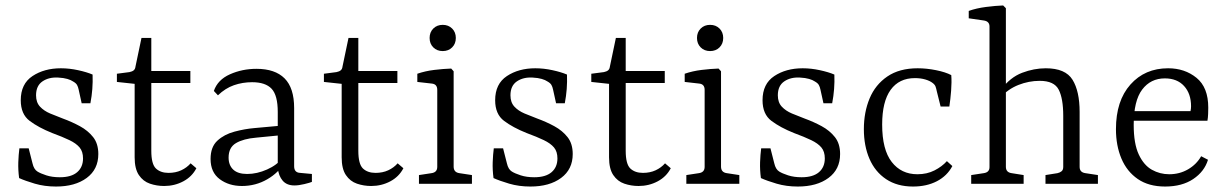

<svg xmlns="http://www.w3.org/2000/svg" viewBox="-20 -673 4490 703"><path d="M50 -21Q46 -51 47 -79Q48 -107 51 -130H85L99 -75Q104 -53 117 -45Q128 -38 149.5 -31Q171 -24 199 -24Q241 -24 262.5 -42.5Q284 -61 284 -93Q284 -118 271.5 -133Q259 -148 234 -160Q209 -172 171 -186Q121 -206 88.5 -230.5Q56 -255 56 -306Q56 -366 99 -394.5Q142 -423 203 -423Q234 -423 266 -416Q298 -409 319 -400Q320 -373 318 -347Q316 -321 311 -295H279L268 -345Q266 -355 262 -362Q258 -369 247 -375Q240 -380 226.5 -384Q213 -388 193 -389Q159 -391 135.5 -375Q112 -359 112 -324Q112 -298 126.5 -282.5Q141 -267 163.5 -257.5Q186 -248 210 -239Q243 -227 272.5 -211Q302 -195 321 -171Q340 -147 340 -109Q340 -53 297.5 -21.5Q255 10 185 10Q143 10 107.5 -0.5Q72 -11 50 -21Z M473 -366 408 -373V-403L454 -409Q464 -411 469.5 -415.5Q475 -420 476 -429L498 -534H534V-413H677V-369H534V-121Q534 -72 551 -56Q568 -40 597 -40Q623 -40 643.5 -49.5Q664 -59 678 -75L699 -57Q683 -26 651 -9Q619 8 581 8Q554 8 529 -0.5Q504 -9 488.5 -32Q473 -55 473 -97Z M866 8Q818 8 784.5 -17Q751 -42 751 -91Q751 -135 776 -158Q801 -181 838.5 -191Q876 -201 911 -204L1010 -213V-178L918 -169Q871 -165 844 -149Q817 -133 817 -96Q817 -68 834 -52Q851 -36 885 -36Q921 -36 958 -52.5Q995 -69 1013 -94L1021 -78Q1001 -41 958.5 -16.5Q916 8 866 8ZM763 -340Q777 -381 822 -401Q867 -421 919 -421Q987 -421 1022 -386Q1057 -351 1057 -277V-64Q1057 -41 1079 -40L1122 -36V-7Q1115 -4 1094.5 1Q1074 6 1058 6Q1030 6 1015 -11.5Q1000 -29 997 -58V-263Q997 -324 974.5 -348Q952 -372 903 -372Q868 -372 836.5 -361Q805 -350 778 -324Z M1231 -366 1166 -373V-403L1212 -409Q1222 -411 1227.5 -415.5Q1233 -420 1234 -429L1256 -534H1292V-413H1435V-369H1292V-121Q1292 -72 1309 -56Q1326 -40 1355 -40Q1381 -40 1401.5 -49.5Q1422 -59 1436 -75L1457 -57Q1441 -26 1409 -9Q1377 8 1339 8Q1312 8 1287 -0.5Q1262 -9 1246.5 -32Q1231 -55 1231 -97Z M1641 -63Q1641 -42 1662 -39L1708 -32V0H1514V-32L1560 -39Q1581 -42 1581 -62V-344Q1581 -365 1561 -367L1508 -373V-403Q1537 -413 1570 -417Q1603 -421 1632 -422L1641 -412ZM1649 -534Q1649 -513 1635.5 -499.5Q1622 -486 1601 -486Q1580 -486 1566.5 -499.5Q1553 -513 1553 -534Q1553 -555 1566.5 -568.5Q1580 -582 1601 -582Q1622 -582 1635.5 -568.5Q1649 -555 1649 -534Z M1787 -21Q1783 -51 1784 -79Q1785 -107 1788 -130H1822L1836 -75Q1841 -53 1854 -45Q1865 -38 1886.5 -31Q1908 -24 1936 -24Q1978 -24 1999.5 -42.5Q2021 -61 2021 -93Q2021 -118 2008.5 -133Q1996 -148 1971 -160Q1946 -172 1908 -186Q1858 -206 1825.5 -230.5Q1793 -255 1793 -306Q1793 -366 1836 -394.5Q1879 -423 1940 -423Q1971 -423 2003 -416Q2035 -409 2056 -400Q2057 -373 2055 -347Q2053 -321 2048 -295H2016L2005 -345Q2003 -355 1999 -362Q1995 -369 1984 -375Q1977 -380 1963.5 -384Q1950 -388 1930 -389Q1896 -391 1872.5 -375Q1849 -359 1849 -324Q1849 -298 1863.5 -282.5Q1878 -267 1900.5 -257.5Q1923 -248 1947 -239Q1980 -227 2009.5 -211Q2039 -195 2058 -171Q2077 -147 2077 -109Q2077 -53 2034.5 -21.5Q1992 10 1922 10Q1880 10 1844.5 -0.5Q1809 -11 1787 -21Z M2210 -366 2145 -373V-403L2191 -409Q2201 -411 2206.5 -415.5Q2212 -420 2213 -429L2235 -534H2271V-413H2414V-369H2271V-121Q2271 -72 2288 -56Q2305 -40 2334 -40Q2360 -40 2380.5 -49.5Q2401 -59 2415 -75L2436 -57Q2420 -26 2388 -9Q2356 8 2318 8Q2291 8 2266 -0.5Q2241 -9 2225.5 -32Q2210 -55 2210 -97Z M2620 -63Q2620 -42 2641 -39L2687 -32V0H2493V-32L2539 -39Q2560 -42 2560 -62V-344Q2560 -365 2540 -367L2487 -373V-403Q2516 -413 2549 -417Q2582 -421 2611 -422L2620 -412ZM2628 -534Q2628 -513 2614.5 -499.5Q2601 -486 2580 -486Q2559 -486 2545.5 -499.5Q2532 -513 2532 -534Q2532 -555 2545.5 -568.5Q2559 -582 2580 -582Q2601 -582 2614.5 -568.5Q2628 -555 2628 -534Z M2766 -21Q2762 -51 2763 -79Q2764 -107 2767 -130H2801L2815 -75Q2820 -53 2833 -45Q2844 -38 2865.5 -31Q2887 -24 2915 -24Q2957 -24 2978.5 -42.5Q3000 -61 3000 -93Q3000 -118 2987.5 -133Q2975 -148 2950 -160Q2925 -172 2887 -186Q2837 -206 2804.5 -230.5Q2772 -255 2772 -306Q2772 -366 2815 -394.5Q2858 -423 2919 -423Q2950 -423 2982 -416Q3014 -409 3035 -400Q3036 -373 3034 -347Q3032 -321 3027 -295H2995L2984 -345Q2982 -355 2978 -362Q2974 -369 2963 -375Q2956 -380 2942.5 -384Q2929 -388 2909 -389Q2875 -391 2851.5 -375Q2828 -359 2828 -324Q2828 -298 2842.5 -282.5Q2857 -267 2879.5 -257.5Q2902 -248 2926 -239Q2959 -227 2988.5 -211Q3018 -195 3037 -171Q3056 -147 3056 -109Q3056 -53 3013.5 -21.5Q2971 10 2901 10Q2859 10 2823.5 -0.5Q2788 -11 2766 -21Z M3143 -200Q3143 -262 3164 -312.5Q3185 -363 3229 -393Q3273 -423 3340 -423Q3373 -423 3407.5 -416Q3442 -409 3463 -398Q3465 -373 3462.5 -341Q3460 -309 3456 -283H3424L3410 -339Q3408 -349 3405.5 -356Q3403 -363 3395 -369Q3385 -377 3368 -382Q3351 -387 3330 -387Q3272 -387 3241 -344Q3210 -301 3210 -217Q3210 -125 3245 -80Q3280 -35 3339 -35Q3374 -35 3401.5 -49Q3429 -63 3447 -83L3467 -65Q3448 -29 3410.5 -9.5Q3373 10 3323 10Q3265 10 3224.5 -17Q3184 -44 3163.5 -91.5Q3143 -139 3143 -200Z M3536 0V-32L3582 -39Q3603 -42 3603 -61V-576Q3603 -595 3582 -598L3527 -606V-633Q3555 -643 3590 -647.5Q3625 -652 3653 -653L3663 -643V-62Q3663 -42 3684 -39L3728 -32V0ZM3808 0V-32L3852 -39Q3861 -41 3867 -46Q3873 -51 3873 -62V-249Q3873 -312 3856.5 -344.5Q3840 -377 3787 -377Q3747 -377 3709 -362Q3671 -347 3642 -315L3645 -345Q3679 -390 3722.5 -406.5Q3766 -423 3809 -423Q3881 -423 3907 -381Q3933 -339 3933 -263V-62Q3933 -42 3954 -39L4000 -32V0Z M4066 -200Q4066 -304 4119 -363.5Q4172 -423 4257 -423Q4318 -423 4361 -388Q4404 -353 4404 -279Q4404 -270 4403.5 -256Q4403 -242 4401 -231H4112V-266H4339Q4340 -271 4340.5 -275Q4341 -279 4341 -284Q4341 -330 4315.5 -358Q4290 -386 4245 -386Q4193 -386 4162 -345Q4131 -304 4131 -216Q4131 -147 4149.5 -107.5Q4168 -68 4197.5 -51.5Q4227 -35 4261 -35Q4299 -35 4330 -53Q4361 -71 4378 -101L4403 -88Q4390 -45 4349 -17.5Q4308 10 4246 10Q4186 10 4146 -17.5Q4106 -45 4086 -92.5Q4066 -140 4066 -200Z"/></svg>

Font: Rasa Light
Style: Regular
Weight: 300
Designer: Anna Giedrys (Yrsa+Rasa design), David Brezina (Yrsa art-direction, Rasa art-direction, design)
Foundry: Rosetta Type Foundry
Version: Version 2.004